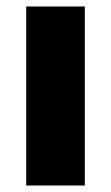

<svg xmlns="http://www.w3.org/2000/svg" viewBox="-20 -573 343 593"><path d="M242 0H61V-553H242Z"/></svg>

Font: Noto Sans Khmer UI SemiCondensed Black
Style: Regular
Weight: 900
Width: 4
Designer: Danh Hong and the Monotype Design Team
Foundry: Monotype Imaging Inc.
Version: Version 2.002; ttfautohint (v1.8.4.7-5d5b)